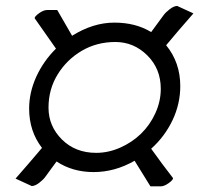

<svg xmlns="http://www.w3.org/2000/svg" viewBox="-20 -623 707 663"><path d="M177.7 -588.4 229 -499.5Q301.3 -544.9 375 -544.9Q448.7 -544.9 502 -512.2L545.4 -571.3Q551.8 -580.1 565.9 -591.1Q580.1 -602.1 591.8 -602.5L647.9 -576.7Q593.3 -514.6 553.7 -466.8Q602.5 -407.2 602.5 -325.7Q602.5 -264.2 575.7 -207.8Q548.8 -151.4 502 -109.4Q541.5 -54.2 577.6 -7.8Q577.6 -1.5 562.3 9.5Q546.9 20.5 534.7 20.5H499.5Q457.5 -47.9 444.8 -67.9Q376.5 -28.8 303.5 -28.8Q230.5 -28.8 175.3 -65.4Q170.9 -59.1 157.2 -40.8Q143.6 -22.5 136.7 -12.7Q129.9 -2.9 115.7 8.1Q101.6 19 89.8 19.5L33.7 -6.3Q77.6 -56.2 125 -112.3Q80.6 -169.9 80.6 -248Q80.6 -303.7 105.2 -357.9Q129.9 -412.1 173.3 -455.1Q104.5 -552.7 99.6 -560.1Q99.6 -566.4 115 -577.4Q130.4 -588.4 142.6 -588.4ZM312 -95.2Q354.5 -95.2 395.3 -113.3Q436 -131.3 466.8 -161.1Q497.6 -190.9 516.4 -231.9Q535.2 -272.9 535.2 -316.4Q535.2 -385.7 488.5 -431.9Q441.9 -478 378.2 -478Q314.5 -478 262.7 -447.8Q210.9 -417.5 179.2 -366.2Q147.5 -314.9 147.5 -251.2Q147.5 -187.5 193.8 -141.4Q240.2 -95.2 312 -95.2Z"/></svg>

Font: Emblema One
Style: Regular
Weight: 400
Designer: Riccardo De Franceschi
Foundry: Riccardo De Franceschi
Version: Version 1.003